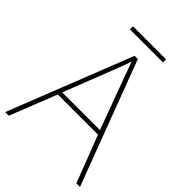

<svg xmlns="http://www.w3.org/2000/svg" viewBox="-235 -936 1047 1047"><g transform="rotate(45 288.5 -412.0)"><path d="M417 -824H162V-800H417ZM549 0H577L307 -716H282L0 0H28L135 -271H445ZM325 -594 435 -296H144L260 -593C270 -620 283 -652 293 -682C306 -645 317 -617 325 -594Z"/></g></svg>

Font: Noto Sans Telugu Thin
Style: Regular
Weight: 100
Designer: Jelle Bosma - Monotype Design Team
Foundry: Monotype Imaging Inc.
Version: Version 2.005